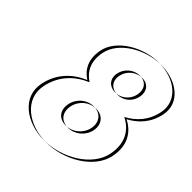

<svg xmlns="http://www.w3.org/2000/svg" viewBox="-218 -1015 1205 1205"><g transform="rotate(45 384.5 -412.5)"><path d="M297.5 -252C285.6 -191 319.1 -147 381.1 -147C441.1 -147 494.6 -191 506.5 -252C518.5 -314 479.9 -357 421.9 -357C362.9 -357 309.5 -314 297.5 -252ZM562.1 -605C572.4 -658 543.2 -698 489.2 -698C436.2 -698 388.4 -658 378.1 -605C367.4 -550 402.2 -513 453.2 -513C506.2 -513 551.4 -550 562.1 -605ZM745.3 -632C769.1 -754 656.8 -840 515.8 -840C379.8 -840 226.1 -754 202.3 -632C184.7 -541 219 -481 275 -445C184.6 -407 109.6 -335 87.7 -222C60.6 -83 190.6 15 350.6 15C505.6 15 677.6 -83 704.7 -222C726.6 -335 678.6 -407 603 -445C672 -481 727.7 -541 745.3 -632ZM317.5 -252C329.5 -314 382.9 -357 441.9 -357C499.9 -357 538.5 -314 526.5 -252C514.6 -191 461.1 -147 401.1 -147C339.1 -147 305.6 -191 317.5 -252ZM582.1 -605C571.4 -550 526.2 -513 473.2 -513C422.2 -513 387.4 -550 398.1 -605C408.4 -658 456.2 -698 509.2 -698C563.2 -698 592.4 -658 582.1 -605ZM765.3 -632C747.7 -541 692 -481 623 -445C698.6 -407 746.6 -335 724.7 -222C697.6 -83 525.6 15 370.6 15C210.6 15 80.6 -83 107.7 -222C129.6 -335 204.6 -407 295 -445C239 -481 204.7 -541 222.3 -632C246.1 -754 399.8 -840 535.8 -840C676.8 -840 789.1 -754 765.3 -632Z"/></g></svg>

Font: Hussar Plate
Style: Obl
Weight: 700
Foundry: Cannot Into Space Fonts
Version: Version 0.798247